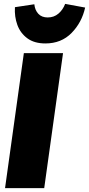

<svg xmlns="http://www.w3.org/2000/svg" viewBox="-20 -970 459 990"><path d="M305 -696 208 0H6L103 -696ZM57 -933 157 -948Q160 -918 177.5 -899Q195 -880 226 -880Q258 -880 281 -899.5Q304 -919 316 -950L419 -931Q402 -854 349 -800Q296 -746 214 -746Q157 -746 121 -772.5Q85 -799 69.5 -841.5Q54 -884 57 -933Z"/></svg>

Font: Fira Sans Black
Style: Italic
Weight: 900
Italic angle: -8°
Designer: Carrois Corporate & Edenspiekermann AG
Foundry: Carrois Corporate GbR & Edenspiekermann AG
Version: Version 4.203